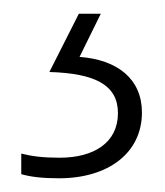

<svg xmlns="http://www.w3.org/2000/svg" viewBox="-20 -20 240 280"><path d="M187 144C187 95 151 67 96 63L127 0H95L52 85C119 87 152 104 152 145C152 188 117 210 67 210C43 210 27 208 11 204V234C25 238 42 240 66 240C138 240 187 203 187 144Z"/></svg>

Font: Noto Sans Meetei Mayek ExtraLight
Style: Regular
Weight: 200
Designer: Monotype Design Team and Neelakash Kshetrimayum
Foundry: Monotype Imaging Inc.
Version: Version 2.002